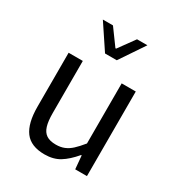

<svg xmlns="http://www.w3.org/2000/svg" viewBox="-172 -828 888 955"><g transform="rotate(30 271.5 -351.0)"><path d="M157.2 -485.8V-187Q157.2 -140.1 165.8 -112.3Q174.3 -84.5 194.1 -71.3Q213.9 -58.1 248.5 -58.1Q275.9 -58.1 296.6 -66.7Q317.4 -75.2 336.4 -92.5Q355.5 -109.9 380.4 -140.6V-485.8H461.4V0H394L387.2 -76.2H383.8Q346.2 -31.7 310.3 -9.8Q274.4 12.2 224.1 12.2Q145.5 12.2 110.6 -34.4Q75.7 -81.1 75.7 -176.3V-485.8ZM198.7 -713.9 266.1 -621.6H270L336.9 -713.9H396.5L301.8 -573.2H234.4L140.6 -713.9Z"/></g></svg>

Font: Varta
Style: Regular
Weight: 400
Designer: Joana Correia, Viktoriya Grabowska, Eben Sorkin
Foundry: Sorkin Type
Version: Version 1.003; ttfautohint (v1.3) -l 8 -r 24 -G 200 -x 12 -H